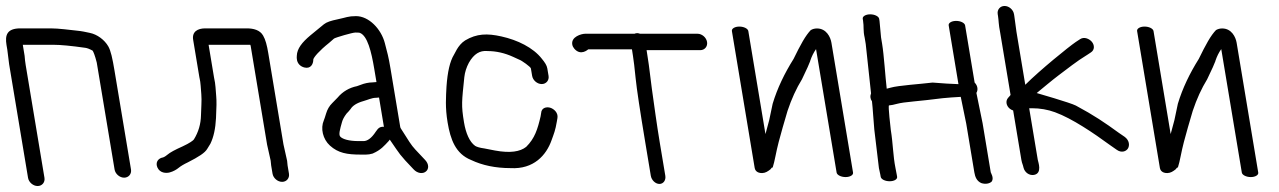

<svg xmlns="http://www.w3.org/2000/svg" viewBox="-51 -578 4283 643"><path d="M97.9 17.5 35 -360.3C33.4 -369.9 32.2 -380.2 31.4 -391.2L31.3 -391.8L25.9 -424.7C25.7 -426 25.7 -425.7 25.4 -428C25.4 -428 25.7 -428 26.5 -428H127.8C152 -428 187.4 -424.6 235.1 -417.8C240.7 -417 248.6 -414.3 259.2 -408.4C261.7 -404.9 267 -392.6 273 -368.6L332.7 -10.5C335.2 4.5 349.7 17 364.7 17C379.8 17 390.2 4.5 387.7 -10.5L332.5 -341.4C325.7 -382.7 319.9 -408.5 311.6 -422.8C299.1 -444.5 274.7 -463 249.2 -468L228.9 -472.2C223.2 -473.4 215.5 -474.4 205.1 -475.5C182.9 -477.8 145.5 -483 118.7 -483H17.4C-27.8 -483 -34.7 -460.4 -29.2 -427.3L-26.5 -411.3L-20.4 -362.8L42.9 17.5C45.4 32.5 60 45 75 45C90 45 100.4 32.5 97.9 17.5Z M916.7 3.5 912.1 -24C911.4 -27.9 911 -32.5 910.7 -37.9L910.7 -38.8L898.3 -94.5L847.5 -399.7C843.1 -426.4 838 -445.5 830.2 -458.8C819.6 -477.5 798 -483 775.2 -483H636.2C610.9 -483 591.3 -471.8 595.9 -444.5L616.9 -318.1L617.1 -317.6C621.4 -300 621.1 -283.8 623.2 -262.4C625.2 -241.3 622.3 -213.2 622.1 -192.1C621.5 -162.6 613.6 -135.6 598.3 -111C596.4 -107.9 584.4 -98.7 560.6 -87.8C535.5 -76.6 518.7 -67.7 509 -59.4C501.6 -53.2 495.6 -50.5 492.2 -50.1L491.2 -49.9L490.1 -49.6C476.3 -45 469.8 -32.2 476 -17.5C484.6 2.2 505.6 2.4 516.8 -0.4C529.8 -3.7 541.1 -10.8 547.2 -15.9C554.3 -21.7 564.5 -27.9 577.9 -34.2C614.4 -52.8 635.4 -66.1 643.1 -79.6C646.5 -85.5 649.8 -90.8 653 -95.7L653.3 -96.2L653.6 -96.7C664.5 -118.8 670.6 -147.6 672.4 -182.7C674.2 -217.2 674.6 -241 673.1 -255.7C671 -277.2 671.4 -294.4 665.8 -318.4L647.6 -428H784.3C785.4 -428 785.9 -428 787.3 -427.9C787.3 -427.8 787.8 -426.3 788.5 -424.1L843.5 -93.5L855.4 -40.2C855.6 -35.8 856.4 -28.3 857.1 -23.9L861.7 3.5C864.2 18.5 878.7 31 893.8 31C908.8 31 919.2 18.5 916.7 3.5Z M1214.5 -146.3 1214.3 -146.1 1207.8 -137.5 1207.6 -137.2C1192.7 -114.2 1178.4 -105.5 1166.6 -105.5H1149.8C1116.5 -105.5 1097.1 -112.4 1089.9 -119.2L1089.6 -119.5L1089.2 -119.8C1081.7 -126.2 1087.9 -145.8 1094.3 -169.1C1096.5 -177.2 1101 -186.3 1109.6 -197.6C1113.5 -201.5 1119 -207.4 1122.6 -212.2L1122.9 -212.6L1123.2 -213C1129.7 -223.7 1143.4 -233.1 1165.8 -239.4C1179.6 -243.2 1194.5 -250.5 1207.8 -250.5H1208.3L1218.4 -251.4L1234.7 -153.3C1227.4 -154.3 1219.6 -152.1 1214.5 -146.3ZM1256.9 -106.7C1289.5 -59.7 1284.8 -62.4 1334 -11C1347.1 3.3 1365.5 5 1375.6 -3.9C1385.8 -12.2 1385.6 -28.7 1372.8 -42.2C1357.3 -58.4 1353.7 -62.7 1339.8 -77.3C1326 -91.7 1314.4 -111.8 1301.8 -131.5L1291.7 -147.3C1290.4 -149.3 1289.6 -151.2 1289.3 -153.3L1256.7 -348.9C1249.9 -389.9 1246.1 -401.4 1237.8 -433.7C1225.7 -480.6 1184.5 -524 1141.3 -524C1114.3 -524 1109.4 -519.5 1078.7 -513.1C1057.5 -508.7 1043.1 -504.2 1033.7 -496.7C1019 -484.9 1003.6 -471.9 988.5 -459.6C960.5 -436.2 943.8 -414.9 943 -391.4C942.1 -382 943 -370.3 951.8 -361.2C956.7 -356.2 962.8 -353.3 968.7 -351.9C988.8 -347 998.4 -362.3 998.3 -379.3C1000.5 -387 1017.5 -407.6 1051.6 -434.8C1059.1 -441 1063.7 -445.1 1067.7 -448.9C1073.7 -452.7 1129.1 -469 1139.2 -469C1146.8 -469 1152.7 -468.6 1153.7 -468.1L1154.2 -467.9C1179.4 -458.3 1192.6 -406.1 1202.4 -347.1L1209.8 -303.1C1209.8 -303.1 1208 -303 1207.3 -303L1196.9 -302.1C1184.2 -302 1169.4 -299 1156.6 -293.8L1144.3 -289.4C1119.4 -284.5 1096.5 -271.4 1079.7 -251.2C1076 -247.1 1070 -240.9 1061.7 -232.8C1052.1 -223.4 1045.3 -211.8 1041.3 -198.4C1037.7 -186.5 1035 -178.3 1033.4 -174.7C1021.9 -148.4 1029.9 -112.1 1054 -90.4C1081.5 -65.4 1111.6 -60.3 1156.4 -60.3H1174.6C1181.8 -60.3 1189 -61.4 1196.3 -63.6L1196.9 -63.7L1197.5 -64C1225 -76 1235.9 -90 1250.1 -105L1250.6 -105.5L1254.3 -110.4C1255.2 -109.1 1256 -107.9 1256.9 -106.7Z M1786.1 -324 1781.9 -349C1780.3 -358.9 1773.7 -369.1 1763.8 -381C1734.6 -418.7 1681.9 -444.1 1628.1 -456C1580.8 -466.6 1545.5 -465.7 1506.8 -442.7C1481.7 -427.1 1470.5 -394.5 1469.5 -395.1C1455.6 -372.4 1447.7 -336.9 1444.3 -288.1C1442.6 -253.6 1439.5 -218.9 1448 -168C1457.5 -111 1474.6 -63 1526.9 -42.1C1564.6 -24.2 1608.2 -15.1 1658.6 -15C1736.6 -10.5 1778.7 -58.6 1796.2 -108.5C1804.2 -130.9 1808.8 -140.8 1813.9 -171.2L1815.9 -183C1818.8 -200.7 1803.7 -213.7 1791.5 -217.3C1779.7 -220.8 1762.2 -217.7 1761.2 -199.1L1759.4 -188.1C1749.6 -145.8 1739.9 -114.4 1711.2 -86.2C1691 -70 1657.6 -64.5 1606.9 -73.9C1599.1 -75.7 1587.5 -78 1571 -80.9C1555.8 -82.9 1545.8 -86.1 1540.3 -89.4C1521.4 -102.8 1509 -132.2 1503 -168C1493.2 -226.8 1495.7 -237.9 1504 -319.7C1505.9 -336.4 1511 -352.4 1519.2 -367.8C1536.3 -398 1556.3 -409.1 1580.4 -407.1L1581 -407H1581.5C1610.5 -407 1638.9 -400.6 1667.4 -387.6C1673.2 -384.9 1679.9 -381.9 1687.5 -378.4C1696.3 -375.5 1726.1 -353.9 1726.9 -349L1731.1 -324C1733.6 -309 1748.1 -296.5 1763.2 -296.5C1778.2 -296.5 1788.6 -309 1786.1 -324Z M2177.1 10.5 2158.8 -99C2148.1 -163.2 2140 -224.7 2131.9 -281.8C2126.2 -322.3 2124.2 -349.4 2117.9 -387.3C2116.4 -396.2 2115.4 -402.5 2114.4 -410H2294C2309.1 -410 2319.4 -422.5 2316.9 -437.5C2314.4 -452.5 2299.9 -465 2284.9 -465H2092.4C2089 -466.2 2086.1 -467 2083 -467C2079.7 -467 2077 -466.4 2074 -465H1909.1C1896.2 -465 1860.6 -455 1865.6 -428.3C1866.5 -423.5 1869 -418.7 1872.6 -414.6C1894.3 -390 1917.4 -411.8 1919 -412.7H2065.4C2066.1 -407.6 2067.5 -398.3 2068.9 -389.9C2071.2 -376.3 2074.1 -351.5 2077.7 -316C2081.4 -279.6 2092.2 -207.8 2110.2 -99.7L2128.5 10.5C2131 25.5 2144.1 38 2157.4 38C2170.7 38 2179.6 25.5 2177.1 10.5Z M2400.1 -474 2476.5 -15C2477.6 -8.5 2483.5 1.9 2501.4 1.6C2512.4 1.3 2520.4 -4 2529.3 -11C2531 -13.1 2532.3 -14.8 2533.3 -16C2533.3 -16 2534.9 -17.6 2534.9 -17.6C2534.9 -17.6 2536.4 -16 2536.4 -16C2540 -27.5 2543.2 -40.5 2546 -55C2552.2 -86.5 2560.6 -118.3 2570.3 -151.6L2586.4 -206.6C2599.7 -246.5 2615.9 -281.9 2634.8 -312.6C2651.5 -346.7 2659.7 -366.3 2662.2 -373.1L2662.3 -373.4L2662.3 -374.1C2667.5 -389.4 2673.4 -401.4 2681.9 -413.6L2750.8 0C2752.2 8.2 2765.8 15 2780.8 15C2795.8 15 2807.2 8.2 2805.8 0L2733.4 -435C2730.2 -454 2716.4 -482.7 2685.1 -482.7C2677.9 -482.7 2670.9 -481 2665.8 -478C2665.8 -478 2665.4 -477.7 2665.4 -477.7C2665.4 -477.7 2665 -478 2665 -478C2646.5 -459.2 2629.9 -428.2 2606.6 -380.6C2576.6 -332.8 2552.1 -282.3 2536.6 -230.5L2525 -175.5C2520.5 -159.3 2516.5 -144.4 2512.5 -129L2455.1 -474C2453.7 -482.2 2440.1 -489 2425.1 -489C2410 -489 2398.7 -482.2 2400.1 -474Z M2863.3 -530C2848.2 -530 2836.9 -523.2 2838.3 -515L2839.3 -509C2842.7 -488.6 2839 -476 2844.8 -451.6L2848.3 -430.6L2866.1 -265.3C2864.9 -262.3 2863.3 -256.3 2864.2 -251C2864.9 -246.7 2865.7 -244.1 2869.2 -238.6C2871.8 -219.4 2874.9 -162.6 2877 -144.3L2892.5 -14.7L2892.7 -14C2895 -4.4 2896.5 2.7 2897.2 7L2898.4 14C2899.8 22.5 2913.3 29 2928.3 29C2943.4 29 2954.8 22.5 2953.4 14L2952.2 7C2951.2 1.3 2949.8 -6.1 2947.9 -15.4C2939.7 -55.8 2939.7 -97.3 2932.3 -142.5C2931.7 -148.8 2922.4 -224.8 2926.3 -225C2933.5 -225.5 2942.3 -227.3 2954.1 -230.5C2964.1 -233.2 2983 -236 3008.8 -238.3C3035.1 -240.7 3067.3 -244.3 3105.4 -249.1C3123.3 -251.2 3145.9 -252.3 3166.5 -253.6L3184.9 -163.8L3212 -1C3214.6 14.3 3219.8 28 3235 35C3249.3 40 3264 36.8 3270.6 29.5C3278.1 17.3 3267.5 1.7 3267 -1L3239.7 -165.2L3218.9 -266.9C3224.6 -275.9 3224.2 -290.2 3213 -301.5L3181.1 -493C3179.7 -501.2 3166.1 -508 3151.1 -508C3136 -508 3124.7 -501.2 3126.1 -493L3158.8 -296.2C3130.1 -297.5 3111.3 -298.1 3072.1 -301.5C3030.8 -296.4 2957.6 -291.9 2931.6 -284.4C2926.3 -282.9 2923.6 -282.1 2918.6 -281C2913.9 -320.6 2909.4 -394.1 2903.2 -431L2899.6 -452.6L2894.5 -507.6L2893.3 -515C2891.9 -523.2 2878.3 -530 2863.3 -530Z M3290.3 -530.5 3291.3 -524.5C3293.7 -509.8 3293 -495.8 3298.3 -470.2L3333.3 -260.2C3333.1 -259.9 3332.4 -258.9 3331.6 -257.7C3329.5 -255.3 3327.9 -253.5 3325.2 -250.5C3315.6 -239.8 3319 -223.6 3330.4 -214.3C3333.9 -211.5 3336.6 -209.9 3342 -208L3369.5 -42.8C3370.5 -36.8 3371.9 -31.8 3374.8 -24L3376.8 -16.4C3380.6 -1 3395.5 10.4 3411.5 7.8C3440.7 2.7 3425.7 -35.6 3424.5 -42.7L3395.7 -215.5H3405.7C3431.6 -215.5 3458.2 -211 3482.2 -202.1C3539.8 -181.1 3611.7 -132.1 3667.5 -91.3L3689 -76.3C3704.2 -65.3 3719.9 -70.5 3726.2 -80.4C3732.7 -90.6 3731.4 -108.1 3715.5 -119.7L3695.1 -133.7C3649.8 -166.7 3612.7 -192 3552.1 -224.4C3534.1 -233.9 3420.9 -266.4 3420.9 -266.4C3441.1 -282.9 3473 -309.9 3494.5 -326C3520.4 -345.4 3557.1 -374.5 3587.3 -392.6L3587.6 -392.7L3602.1 -402.3C3616 -411 3614.4 -427.6 3605.5 -438.1C3597.1 -448 3580.1 -455.7 3566.7 -447.2L3551.6 -437.3C3527.2 -420.6 3432 -343.4 3382.6 -294.1L3353.1 -471.3L3345.9 -524.3L3344.9 -530.5C3342.4 -545.5 3328.2 -558 3313.2 -558C3298.2 -558 3287.8 -545.5 3290.3 -530.5Z M3757.1 -474 3833.5 -15C3834.6 -8.5 3840.5 1.9 3858.4 1.6C3869.4 1.3 3877.4 -4 3886.3 -11C3888 -13.1 3889.3 -14.8 3890.3 -16C3890.3 -16 3891.9 -17.6 3891.9 -17.6C3891.9 -17.6 3893.4 -16 3893.4 -16C3897 -27.5 3900.2 -40.5 3903 -55C3909.2 -86.5 3917.6 -118.3 3927.3 -151.6L3943.4 -206.6C3956.7 -246.5 3972.9 -281.9 3991.8 -312.6C4008.5 -346.7 4016.7 -366.3 4019.2 -373.1L4019.3 -373.4L4019.3 -374.1C4024.5 -389.4 4030.4 -401.4 4038.9 -413.6L4107.8 0C4109.2 8.2 4122.8 15 4137.8 15C4152.8 15 4164.2 8.2 4162.8 0L4090.4 -435C4087.2 -454 4073.4 -482.7 4042.1 -482.7C4034.9 -482.7 4027.9 -481 4022.8 -478C4022.8 -478 4022.4 -477.7 4022.4 -477.7C4022.4 -477.7 4022 -478 4022 -478C4003.5 -459.2 3986.9 -428.2 3963.6 -380.6C3933.6 -332.8 3909.1 -282.3 3893.6 -230.5L3882 -175.5C3877.5 -159.3 3873.5 -144.4 3869.5 -129L3812.1 -474C3810.7 -482.2 3797.1 -489 3782.1 -489C3767 -489 3755.7 -482.2 3757.1 -474Z"/></svg>

Font: MewTooHand
Style: BdCondLta
Weight: 400
Designer: Mew Too, Robert Jablonski
Version: Version 0.77